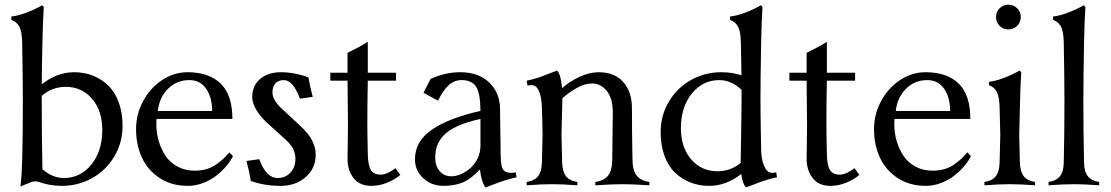

<svg xmlns="http://www.w3.org/2000/svg" viewBox="-20 -804 4818 833"><path d="M300.8 -490.7Q344.7 -490.7 382.3 -476.1Q419.9 -461.4 449.2 -433.3Q478.5 -405.3 495.1 -360.1Q511.7 -314.9 511.7 -257.8Q511.7 -184.1 475.1 -123.8Q438.5 -63.5 378.4 -30.5Q318.4 2.4 248.5 2.4Q194.8 2.4 145.5 -15.6Q127.9 -18.6 117.7 -14.6L68.4 4.9Q79.1 -56.6 79.1 -366.2Q79.1 -455.1 76.2 -619.1Q75.2 -662.6 65.7 -684.8Q56.2 -707 29.3 -717.8V-732.4Q58.6 -735.4 96.2 -749.8Q133.8 -764.2 163.1 -781.2L169.9 -773.9Q165.5 -700.7 164.1 -618.7Q161.6 -512.7 161.1 -438Q227.5 -490.7 300.8 -490.7ZM161.1 -366.2Q161.1 -205.1 164.1 -70.3Q206.5 -31.7 257.8 -31.7Q329.1 -31.7 376.5 -90.3Q423.8 -148.9 423.8 -240.2Q423.8 -323.7 379.4 -375.5Q335 -427.2 265.1 -427.2Q206.5 -427.2 161.1 -388.2Z M988.3 -288.1H659.2Q658.2 -280.8 658.2 -266.1Q658.2 -228 668.5 -192.6Q678.7 -157.2 698.2 -127.9Q717.8 -98.6 750.5 -81.1Q783.2 -63.5 824.2 -63.5Q851.6 -63.5 874.8 -70.1Q897.9 -76.7 916.7 -89.6Q935.5 -102.5 947.8 -114Q960 -125.5 975.1 -143.1L990.7 -126.5Q980.5 -105.5 961.9 -83.5Q943.4 -61.5 918.5 -42Q893.6 -22.5 860.8 -10Q828.1 2.4 794.9 2.4Q725.1 2.4 673.3 -31.2Q621.6 -64.9 595.9 -120.1Q570.3 -175.3 570.3 -243.7Q570.3 -309.1 601.6 -366.5Q632.8 -423.8 684.3 -457.3Q735.8 -490.7 793.5 -490.7Q886.7 -490.7 937.5 -441.4Q988.3 -392.1 988.3 -288.1ZM664.6 -322.3H900.4Q900.4 -381.8 874.3 -419.2Q848.1 -456.5 801.3 -456.5Q747.1 -456.5 709.2 -419.2Q671.4 -381.8 664.6 -322.3Z M1184.6 -31.7Q1217.3 -31.7 1239.5 -54.4Q1261.7 -77.1 1261.7 -115.2Q1261.7 -136.2 1252.4 -156.5Q1243.2 -176.8 1215.3 -201.7L1140.6 -269.5Q1107.9 -299.3 1091.1 -328.9Q1074.2 -358.4 1074.2 -382.3Q1074.2 -432.6 1108.9 -461.7Q1143.6 -490.7 1197.8 -490.7Q1256.3 -490.7 1317.9 -468.8Q1326.2 -422.9 1336.9 -383.8L1281.2 -376Q1251.5 -456.5 1211.4 -456.5Q1188 -456.5 1175 -442.6Q1162.1 -428.7 1162.1 -402.3Q1162.1 -370.1 1203.6 -331.5L1278.8 -261.7Q1318.4 -225.6 1334 -194.8Q1349.6 -164.1 1349.6 -133.3Q1349.6 -73.2 1305.9 -35.4Q1262.2 2.4 1197.8 2.4Q1127 2.4 1068.4 -19Q1059.6 -67.9 1049.3 -105.5L1105 -113.3Q1134.3 -31.7 1184.6 -31.7Z M1698.2 -488.3V-454.1H1575.7Q1573.7 -362.3 1573.7 -271Q1573.7 -224.6 1575.7 -135.7Q1576.7 -86.9 1588.9 -66.7Q1601.1 -46.4 1631.8 -46.4Q1658.2 -46.4 1695.8 -74.2L1716.8 -44.9Q1691.9 -24.4 1658.7 -11Q1625.5 2.4 1591.3 2.4Q1540 2.4 1513.9 -31.5Q1487.8 -65.4 1487.8 -115.2Q1487.8 -137.7 1488.8 -185.5Q1489.7 -233.4 1489.7 -259.3Q1489.7 -283.2 1488.8 -354.7Q1487.8 -426.3 1487.8 -454.1H1413.1V-488.3H1487.8V-574.7Q1542 -601.1 1575.7 -622.6V-488.3Z M2064.5 -171.4V-288.1Q2005.4 -274.9 1966.1 -257.3Q1926.8 -239.7 1905.8 -217.5Q1884.8 -195.3 1876.5 -172.1Q1868.2 -148.9 1868.2 -118.2Q1868.2 -84.5 1887.5 -61.8Q1906.7 -39.1 1938.5 -39.1Q1957.5 -39.1 1979.2 -48.3Q2001 -57.6 2020 -74Q2039.1 -90.3 2051.8 -116Q2064.5 -141.6 2064.5 -171.4ZM1976.1 -490.7Q2056.2 -490.7 2102.3 -446.3Q2148.4 -401.9 2149.4 -333.5L2152.3 -124.5Q2152.8 -101.1 2155.8 -86.7Q2158.7 -72.3 2165.5 -65.2Q2172.4 -58.1 2180.2 -56.2Q2188 -54.2 2202.1 -54.2Q2208 -54.2 2217.8 -56.2L2221.2 -34.7Q2198.7 -30.3 2175.3 -22.9Q2151.9 -15.6 2122.1 -4.2Q2092.3 7.3 2086.4 9.3Q2076.7 -2.9 2070.1 -26.9Q2063.5 -50.8 2062.5 -69.3Q2022 -25.9 1985.8 -11.7Q1949.7 2.4 1903.8 2.4Q1852.5 2.4 1816.4 -30.8Q1780.3 -64 1780.3 -112.8Q1780.3 -190.9 1853.8 -241.5Q1927.2 -292 2064.5 -322.8Q2064 -398.9 2045.7 -427.7Q2027.3 -456.5 1982.4 -456.5Q1950.2 -456.5 1925.8 -433.6Q1901.4 -410.6 1880.4 -367.2L1817.4 -401.4L1847.7 -461.4Q1911.6 -490.7 1976.1 -490.7Z M2397 -498Q2414.1 -479 2418.5 -421.4Q2449.2 -449.7 2493.4 -470.2Q2537.6 -490.7 2577.1 -490.7Q2646.5 -490.7 2684.1 -448Q2721.7 -405.3 2721.7 -335Q2721.7 -225.1 2724.1 -108.9Q2724.6 -64.5 2742.2 -42.2Q2759.8 -20 2797.4 -14.6V0Q2727.5 -4.9 2680.2 -4.9Q2632.8 -4.9 2563 0V-14.6Q2600.6 -20 2618.2 -42.2Q2635.7 -64.5 2636.2 -108.9Q2638.7 -278.8 2638.7 -315.9Q2638.7 -377.4 2612.3 -409.7Q2585.9 -441.9 2548.3 -441.9Q2517.1 -441.9 2481.9 -422.1Q2446.8 -402.3 2419.9 -377.4Q2419.9 -354.5 2418 -298.6Q2416 -242.7 2416 -219.7Q2416 -193.8 2418.9 -100.1Q2419.9 -59.6 2435.5 -39.6Q2451.2 -19.5 2484.9 -14.6V0Q2421.4 -4.9 2375 -4.9Q2328.6 -4.9 2265.1 0V-14.6Q2298.8 -19.5 2314.5 -39.6Q2330.1 -59.6 2331.1 -100.1Q2334 -193.8 2334 -219.7Q2334 -242.7 2332.8 -277.6Q2331.5 -312.5 2331.1 -335.9Q2330.1 -379.9 2318.8 -407.2Q2307.6 -434.6 2287.1 -434.6Q2277.3 -434.6 2268.6 -432.6L2265.1 -454.1Q2288.6 -458.5 2309.1 -465.1Q2329.6 -471.7 2357.7 -482.9Q2385.7 -494.1 2397 -498Z M3057.1 2.4Q3013.2 2.4 2975.6 -12.2Q2938 -26.9 2908.7 -54.9Q2879.4 -83 2862.8 -128.2Q2846.2 -173.3 2846.2 -230.5Q2846.2 -304.2 2882.8 -364.5Q2919.4 -424.8 2979.5 -457.8Q3039.6 -490.7 3109.4 -490.7Q3156.2 -490.7 3196.8 -477.5Q3196.3 -502.4 3195.6 -551.3Q3194.8 -600.1 3194.3 -619.1Q3193.4 -662.6 3183.8 -684.8Q3174.3 -707 3147.5 -717.8V-732.4Q3176.8 -735.4 3214.4 -749.8Q3252 -764.2 3281.2 -781.2L3288.1 -773.9Q3283.7 -700.7 3282.2 -618.7Q3279.3 -456.1 3279.3 -366.2Q3279.3 -316.9 3282.2 -152.8Q3283.2 -110.8 3295.9 -82.5Q3308.6 -54.2 3329.1 -54.2Q3338.9 -54.2 3347.7 -56.2L3351.1 -34.7Q3332.5 -31.2 3313.5 -25.6Q3294.4 -20 3281.7 -15.4Q3269 -10.7 3248.3 -2.7Q3227.5 5.4 3216.3 9.3Q3201.7 -6.8 3195.8 -49.3Q3130.4 2.4 3057.1 2.4ZM3195.3 -210Q3197.3 -346.7 3197.3 -366.2V-414.1Q3153.3 -456.5 3100.1 -456.5Q3028.8 -456.5 2981.4 -397.9Q2934.1 -339.4 2934.1 -248Q2934.1 -164.6 2978.5 -112.8Q3022.9 -61 3092.8 -61Q3150.4 -61 3193.4 -97.2V-100.6Z M3689.9 -488.3V-454.1H3567.4Q3565.4 -362.3 3565.4 -271Q3565.4 -224.6 3567.4 -135.7Q3568.4 -86.9 3580.6 -66.7Q3592.8 -46.4 3623.5 -46.4Q3649.9 -46.4 3687.5 -74.2L3708.5 -44.9Q3683.6 -24.4 3650.4 -11Q3617.2 2.4 3583 2.4Q3531.7 2.4 3505.6 -31.5Q3479.5 -65.4 3479.5 -115.2Q3479.5 -137.7 3480.5 -185.5Q3481.4 -233.4 3481.4 -259.3Q3481.4 -283.2 3480.5 -354.7Q3479.5 -426.3 3479.5 -454.1H3404.8V-488.3H3479.5V-574.7Q3533.7 -601.1 3567.4 -622.6V-488.3Z M4189.9 -288.1H3860.8Q3859.9 -280.8 3859.9 -266.1Q3859.9 -228 3870.1 -192.6Q3880.4 -157.2 3899.9 -127.9Q3919.4 -98.6 3952.1 -81.1Q3984.9 -63.5 4025.9 -63.5Q4053.2 -63.5 4076.4 -70.1Q4099.6 -76.7 4118.4 -89.6Q4137.2 -102.5 4149.4 -114Q4161.6 -125.5 4176.8 -143.1L4192.4 -126.5Q4182.1 -105.5 4163.6 -83.5Q4145 -61.5 4120.1 -42Q4095.2 -22.5 4062.5 -10Q4029.8 2.4 3996.6 2.4Q3926.8 2.4 3875 -31.2Q3823.2 -64.9 3797.6 -120.1Q3772 -175.3 3772 -243.7Q3772 -309.1 3803.2 -366.5Q3834.5 -423.8 3886 -457.3Q3937.5 -490.7 3995.1 -490.7Q4088.4 -490.7 4139.2 -441.4Q4189.9 -392.1 4189.9 -288.1ZM3866.2 -322.3H4102.1Q4102.1 -381.8 4075.9 -419.2Q4049.8 -456.5 4002.9 -456.5Q3948.7 -456.5 3910.9 -419.2Q3873 -381.8 3866.2 -322.3Z M4251 0V-14.6Q4284.7 -19.5 4300.3 -39.6Q4315.9 -59.6 4316.9 -100.1Q4319.8 -193.8 4319.8 -219.7Q4319.8 -223.1 4316.9 -335.9Q4315.9 -379.9 4306.4 -402.1Q4296.9 -424.3 4270.5 -434.6V-449.2Q4299.8 -452.1 4337.2 -466.6Q4374.5 -481 4403.8 -498L4410.6 -490.7Q4406.2 -417.5 4404.8 -335.4Q4401.9 -224.1 4401.9 -219.7Q4401.9 -193.8 4404.8 -100.1Q4405.8 -59.6 4421.4 -39.6Q4437 -19.5 4470.7 -14.6V0Q4407.2 -4.9 4360.8 -4.9Q4314.5 -4.9 4251 0ZM4316.9 -691.9Q4301.3 -707.5 4301.3 -730Q4301.3 -752.4 4316.9 -768.1Q4332.5 -783.7 4355 -783.7Q4377.4 -783.7 4393.1 -768.1Q4408.7 -752.4 4408.7 -730Q4408.7 -707.5 4393.1 -691.9Q4377.4 -676.3 4355 -676.3Q4332.5 -676.3 4316.9 -691.9Z M4680.2 -366.2Q4680.2 -227.1 4683.1 -100.1Q4683.6 -59.6 4699.5 -39.6Q4715.3 -19.5 4749 -14.6V0Q4685.5 -4.9 4639.2 -4.9Q4592.8 -4.9 4529.3 0V-14.6Q4563 -19.5 4578.9 -39.6Q4594.7 -59.6 4595.2 -100.1Q4598.1 -227.1 4598.1 -366.2Q4598.1 -455.1 4595.2 -619.1Q4594.2 -663.1 4584.7 -685.1Q4575.2 -707 4548.8 -717.8V-732.4Q4578.1 -735.4 4615.5 -749.8Q4652.8 -764.2 4682.1 -781.2L4689 -773.9Q4684.6 -700.7 4683.1 -618.7Q4680.2 -456.1 4680.2 -366.2Z"/></svg>

Font: Flanker
Style: Regular
Weight: 400
Designer: Flanker
Foundry: Flanker
Version: Version 2.027